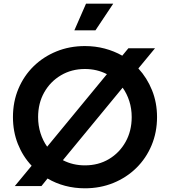

<svg xmlns="http://www.w3.org/2000/svg" viewBox="-20 -1006 918 1038"><path d="M60 0H204L237 -41Q281 -15 332 -1.5Q383 12 439 12Q522 12 593 -17Q664 -46 717 -98Q770 -150 799.5 -220.5Q829 -291 829 -373Q829 -451 802 -518Q775 -585 728 -636L818 -745H674L641 -705Q597 -730 546 -743.5Q495 -757 439 -757Q356 -757 285 -728Q214 -699 161.5 -647.5Q109 -596 79.5 -526Q50 -456 50 -373Q50 -295 76.5 -228Q103 -161 151 -110ZM186 -373Q186 -448 219 -506.5Q252 -565 309.5 -599Q367 -633 439 -633Q504 -633 558 -605L235 -213Q212 -245 199 -286Q186 -327 186 -373ZM439 -112Q374 -112 320 -140L643 -532Q666 -500 679 -459.5Q692 -419 692 -373Q692 -298 659 -239Q626 -180 569 -146Q512 -112 439 -112ZM382 -842H496L592 -986H445Z"/></svg>

Font: Plus Jakarta Sans
Style: Bold
Weight: 700
Designer: Gumpita Rahayu
Foundry: Tokotype
Version: Version 2.004; ttfautohint (v1.8.3)